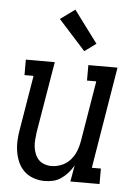

<svg xmlns="http://www.w3.org/2000/svg" viewBox="-55 -816 610 866"><g transform="rotate(5 250.0 -383.0)"><path d="M180 8Q154 8 129.5 -0.5Q105 -9 87 -26Q69 -43 59 -66Q49 -89 45 -114.5Q41 -140 42.5 -166.5Q44 -193 49 -219L89 -460H48V-530H179L125 -208Q123 -191 121.5 -174Q120 -157 122 -141Q124 -125 130 -110Q136 -95 146.5 -84Q157 -73 172.5 -67.5Q188 -62 204 -62Q227 -62 249.5 -71Q272 -80 288.5 -98Q305 -116 314 -138Q323 -160 327 -183L373 -460H331V-530H463L387 -70H428V0H296L309 -74Q299 -56 285.5 -40.5Q272 -25 255 -13Q238 -1 218.5 3.5Q199 8 180 8ZM307 -591 185 -726 251 -774 359 -629Z"/></g></svg>

Font: Iosevka Slab Oblique
Style: Regular
Weight: 400
Italic angle: -9°
Monospace: yes
Designer: Belleve Invis
Foundry: Belleve Invis
Version: Version 11.1.1; ttfautohint (v1.8.3)